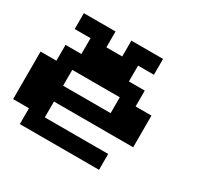

<svg xmlns="http://www.w3.org/2000/svg" viewBox="-179 -1219 1358 1312"><g transform="rotate(30 500.0 -562.5)"><path d="M125 -937.5V-1000H250H375V-937.5V-875H437.5H500V-937.5V-1000H625H750V-937.5V-875H687.5H625V-812.5V-750H687.5H750V-687.5V-625H812.5H875V-500V-375H562.5H250V-312.5V-250H500H750V-187.5V-125H437.5H125V-187.5V-250H62.5H0V-437.5V-625H62.5H125V-687.5V-750H187.5H250V-812.5V-875H187.5H125ZM625 -562.5V-625H437.5H250V-562.5V-500H437.5H625Z"/></g></svg>

Font: Press Start 2P
Style: Regular
Weight: 500
Monospace: yes
Version: Version 2.14